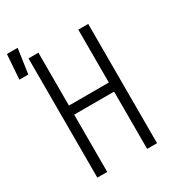

<svg xmlns="http://www.w3.org/2000/svg" viewBox="-228 -919 923 1025"><g transform="rotate(-30 233.5 -406.5)"><path d="M66 0V-735H127V-409H373V-735H434V0H373V-353H127V0ZM-33 -661 -22 -813H44L22 -661Z"/></g></svg>

Font: Iosevka Custom Light
Style: Regular
Weight: 300
Monospace: yes
Designer: Belleve Invis
Foundry: Belleve Invis
Version: Version 27.3.5